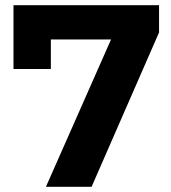

<svg xmlns="http://www.w3.org/2000/svg" viewBox="-20 -720 660 740"><path d="M593 -700V-595L333 0H157L408 -568H176V-454H32V-700Z"/></svg>

Font: Montserrat GRBold
Style: Regular
Weight: 700
Designer: Julieta Ulanovsky
Foundry: Julieta Ulanovsky
Version: Version 1.00 May 29, 2023, initial release